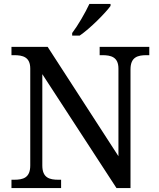

<svg xmlns="http://www.w3.org/2000/svg" viewBox="-20 -951 803 971"><path d="M345 -784V-771H383C436 -807 514 -886 539 -921V-931H432C411 -886 374 -822 345 -784ZM38 0H289V-42H276C231 -42 194 -51 194 -114V-576L569 0H640V-600C640 -663 677 -672 722 -672H735V-714H484V-672H497C541 -672 579 -663 579 -604V-161L221 -714H38V-672H51C95 -672 133 -663 133 -604V-114C133 -51 96 -42 51 -42H38Z"/></svg>

Font: Noto Serif Devanagari
Style: Regular
Weight: 400
Designer: Universal Thirst, Indian Type Foundry and the Monotype Design Team
Foundry: Monotype Imaging Inc.
Version: Version 2.004